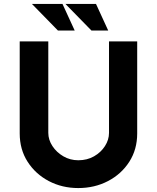

<svg xmlns="http://www.w3.org/2000/svg" viewBox="-20 -946 796 974"><path d="M225 -272Q225 -237 246 -205Q267 -173 301.5 -153Q336 -133 377 -133Q422 -133 457 -153Q492 -173 512.5 -205Q533 -237 533 -272V-736H676V-269Q676 -188 636 -125.5Q596 -63 528 -27.5Q460 8 377 8Q295 8 227.5 -27.5Q160 -63 120 -125.5Q80 -188 80 -269V-736H225ZM142 -926H297L359 -791H274ZM312 -926H467L529 -791H444Z"/></svg>

Font: Reem Kufi Fun
Style: Bold
Weight: 700
Designer: Khaled Hosny
Version: Version 1.005